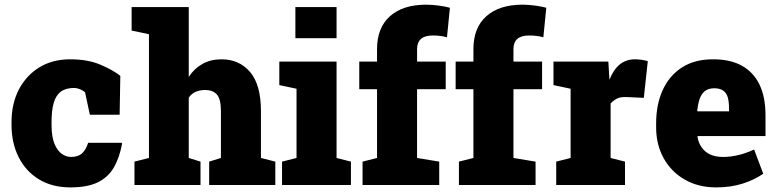

<svg xmlns="http://www.w3.org/2000/svg" viewBox="-20 -792 3331 822"><path d="M281.7 10.3Q203.1 10.3 146.5 -24.4Q89.8 -59.1 59.6 -119.6Q29.3 -180.2 29.3 -257.8V-269Q29.3 -348.1 61 -409.2Q92.8 -469.7 148.9 -503.9Q205.1 -538.1 280.3 -538.1Q356 -538.1 409.9 -515.1Q463.9 -492.2 495.1 -467.3L492.2 -300.8H364.7L344.2 -396.5Q335.9 -404.8 322 -410.2Q308.1 -415.5 298.8 -415.5Q262.2 -415.5 240.7 -399.9Q219.2 -383.8 210 -351.6Q200.7 -319.3 200.7 -269V-257.8Q200.7 -206.5 213.4 -175.8Q226.1 -146 244.9 -133.1Q263.7 -120.1 283.7 -120.1Q314.5 -120.1 331.3 -135.5Q348.1 -150.9 357.4 -180.7H501L502.9 -177.7Q491.2 -115.2 466.3 -73.2Q441.4 -31.7 397.2 -10.7Q353 10.3 281.7 10.3Z M838.4 -100.1V0H555.7V-100.1L617.7 -115.7V-645.5L543.5 -661.1V-761.7H788.1V-462.9Q811.5 -498.5 846.7 -518.3Q881.8 -538.1 928.2 -538.1Q1004.4 -538.1 1050.8 -483.6Q1097.2 -429.2 1097.2 -315.4V-115.7L1158.7 -100.1V0H875.5V-100.1L925.8 -115.7V-316.4Q925.8 -368.2 908.4 -387.5Q891.1 -406.7 858.4 -406.7Q835.9 -406.7 817.9 -398.9Q799.8 -391.1 788.1 -374V-115.7Z M1420.9 -761.7V-628.4H1244.6V-761.7ZM1482.4 -100.1V0H1187.5V-100.1L1249.5 -115.7V-412.1L1175.8 -427.7V-528.3H1420.9V-115.7Z M1860.4 -100.1V0H1532.2V-100.1L1594.2 -115.7V-410.2H1518.1V-528.3H1594.2V-581.5Q1594.2 -673.3 1649.7 -722.7Q1705.1 -772 1804.7 -772Q1831.1 -772 1860.4 -767.8Q1889.6 -763.7 1906.2 -758.8L1893.6 -632.3Q1867.2 -640.1 1832.5 -640.1Q1765.6 -640.1 1765.6 -581.5V-528.3H1888.2V-410.2H1765.6V-115.7Z M2272.9 -100.1V0H1944.8V-100.1L2006.8 -115.7V-410.2H1930.7V-528.3H2006.8V-581.5Q2006.8 -673.3 2062.3 -722.7Q2117.7 -772 2217.3 -772Q2243.7 -772 2272.9 -767.8Q2302.2 -763.7 2318.8 -758.8L2306.2 -632.3Q2279.8 -640.1 2245.1 -640.1Q2178.2 -640.1 2178.2 -581.5V-528.3H2300.8V-410.2H2178.2V-115.7Z M2655.8 -100.1V0H2361.3V-100.1L2422.9 -115.7V-412.1L2349.6 -427.7V-528.3H2584.5L2588.4 -463.9L2589.4 -450.7Q2623.5 -538.1 2698.2 -538.1Q2709 -538.1 2723.6 -536.4Q2738.3 -534.7 2753.4 -530.3L2736.3 -373L2663.1 -376.5Q2637.7 -377.4 2623.3 -370.8Q2608.9 -364.3 2594.2 -349.1V-115.7Z M3046.4 10.3Q2969.2 10.3 2911.1 -23.4Q2853.5 -56.6 2821.3 -114.7Q2789.1 -172.9 2789.1 -246.1V-264.2Q2789.1 -345.2 2817.4 -406.7Q2845.7 -468.8 2900.4 -503.7Q2955.1 -538.6 3034.7 -538.1Q3106 -538.1 3156.2 -510.7Q3257.3 -453.6 3257.3 -297.9V-209.5H2966.8L2966.3 -206.1Q2969.7 -181.6 2983.4 -162.1Q2996.1 -142.6 3019 -131.3Q3042 -120.1 3075.7 -120.1Q3140.1 -120.1 3208.5 -151.9L3247.6 -48.3Q3211.9 -22.9 3160.6 -6.3Q3109.4 10.3 3046.4 10.3ZM2964.8 -317.9 2966.8 -315.4H3101.1V-328.1Q3101.1 -355.5 3095.7 -375.5Q3084 -414.1 3038.6 -414.1Q3012.7 -414.1 2997.6 -401.9Q2982.4 -389.6 2975.1 -367.7Q2967.8 -345.7 2964.8 -317.9Z"/></svg>

Font: Battambang Black
Style: Regular
Weight: 900
Designer: Danh Hong
Version: Version 8.002; ttfautohint (v1.8.3)